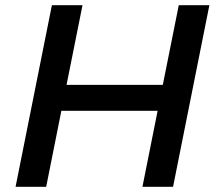

<svg xmlns="http://www.w3.org/2000/svg" viewBox="-20 -720 831 740"><path d="M236.5 -393H607.5L669 -700H787L647 0H529L587.5 -293H216.5L158 0H40L180 -700H298Z"/></svg>

Font: Argentum Sans
Style: Italic
Weight: 400
Italic angle: -11.3099°
Designer: Julieta Ulanovsky, Owen Earl, Rasmus Andersson, Cristiano Sobral
Foundry: The Argentum Sans Project Authors
Version: Version 3.131; ttfautohint (v1.8.4.7-5d5b-dirty)